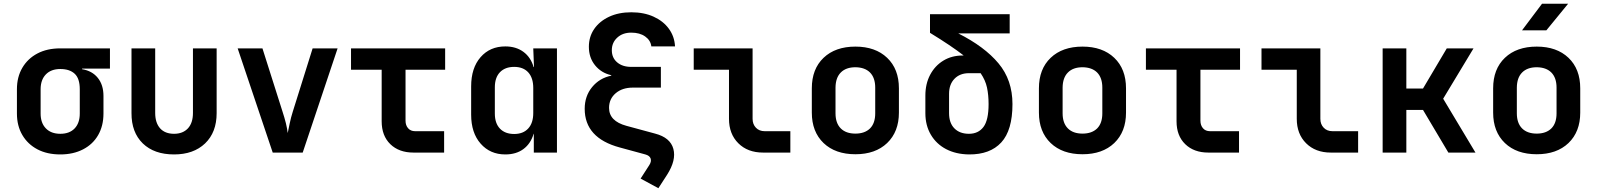

<svg xmlns="http://www.w3.org/2000/svg" viewBox="-20 -805 8428 1013"><path d="M298.3 9.8Q228.5 9.8 177.5 -17.1Q126.5 -43.9 97.9 -92.5Q69.3 -141.1 69.3 -206.1V-334Q69.3 -398.9 97.9 -447.5Q126.5 -496.1 177.5 -522.9Q228.5 -549.8 298.3 -549.8H560.1V-442.9H413.1V-439.9Q466.3 -431.2 496.1 -394Q525.9 -356.9 525.9 -298.8V-206.1Q525.9 -141.1 498 -92.5Q470.2 -43.9 418.5 -17.1Q366.7 9.8 298.3 9.8ZM298.3 -99.1Q346.7 -99.1 373.8 -127.4Q400.9 -155.8 400.9 -206.1V-334Q400.9 -391.1 374 -416Q347.2 -440.9 298.3 -440.9Q249.5 -440.9 221.9 -412.4Q194.3 -383.8 194.3 -334V-206.1Q194.3 -156.2 221.9 -127.7Q249.5 -99.1 298.3 -99.1Z M898.4 9.8Q793.5 9.8 733.4 -48.3Q673.3 -106.9 673.8 -208V-549.8H798.8V-209Q798.8 -157.2 824.7 -127.9Q850.6 -99.1 898.4 -99.1Q944.8 -99.1 971.7 -127.9Q998 -156.7 998 -209V-549.8H1123V-208Q1123 -106.9 1062 -48.3Q1001 9.8 898.4 9.8Z M1418.9 0 1233.9 -549.8H1364.7L1470.7 -215.8Q1480.5 -186 1488.3 -155.3Q1495.6 -125 1498 -103Q1502 -125 1508.8 -155.3Q1515.1 -185.5 1524.4 -214.8L1629.4 -549.8H1761.2L1577.1 0Z M2161.6 0Q2085 0 2039.3 -44.4Q1993.7 -88.9 1993.7 -165V-437H1832V-549.8H2328.6V-437H2119.6V-168Q2119.6 -144 2133.1 -128.4Q2146.5 -112.8 2170.4 -112.8H2323.2V0Z M2646 9.8Q2565.9 9.8 2515.9 -47.1Q2465.8 -104 2465.8 -200.2V-349.1Q2465.8 -446.3 2515.4 -503.2Q2564.9 -560.1 2646 -560.1Q2702.6 -560.1 2741.5 -531.5Q2780.3 -502.9 2795.4 -451.2H2797.4L2793.5 -549.8H2918.5V0H2796.4V-99.1H2795.4Q2780.3 -47.4 2741.9 -18.8Q2703.6 9.8 2646 9.8ZM2692.9 -98.1Q2740.2 -98.1 2766.8 -127Q2793.5 -155.8 2793.5 -209V-340.8Q2793.5 -394 2767.1 -423.1Q2740.7 -452.1 2692.9 -452.1Q2645 -452.1 2617.9 -424.1Q2590.8 -396 2590.8 -344.2V-206.1Q2590.8 -154.3 2617.9 -126.2Q2645 -98.1 2692.9 -98.1Z M3310.5 -632.8Q3265.1 -632.8 3236.6 -606.4Q3208 -580.1 3208 -540Q3208 -500 3236.1 -476.1Q3264.2 -452.1 3310.5 -452.1H3466.8V-342.8H3318.8Q3263.2 -342.8 3228.3 -313Q3193.4 -283.2 3193.4 -235.8Q3193.4 -166 3285.2 -141.1L3436.5 -100.1Q3516.6 -79.1 3532.7 -19.5Q3548.8 40 3499.5 117.2L3453.6 188L3359.9 137.2L3405.8 65.9Q3418 46.9 3412.8 31.5Q3407.7 16.1 3384.8 9.8L3250 -26.9Q3064.9 -76.7 3064.9 -231Q3064.9 -297.9 3104 -345.5Q3143.1 -393.1 3205.1 -405.8V-408.2Q3151.9 -420.4 3119.4 -460.7Q3086.9 -501 3086.9 -558.1Q3086.9 -611.3 3115 -652.1Q3143.1 -692.9 3193.6 -716.6Q3244.1 -740.2 3310.5 -740.2Q3377.4 -740.2 3428.5 -717Q3479.5 -693.8 3509 -653.3Q3538.6 -612.8 3541.5 -560.1H3416.5Q3412.6 -592.3 3384 -612.5Q3355.5 -632.8 3310.5 -632.8Z M4005.9 0Q3924.8 0 3875.5 -49.1Q3826.2 -98.1 3826.2 -178.2V-437H3640.1V-549.8H3950.7V-178.2Q3950.7 -149.4 3968.3 -131.1Q3985.8 -112.8 4014.6 -112.8H4149.9V0Z M4493.2 8.8Q4387.2 8.8 4325.2 -50.3Q4263.2 -109.9 4263.2 -210.9V-338.9Q4263.2 -440.9 4325.2 -500Q4387.2 -559.1 4493.2 -559.1Q4598.6 -559.1 4660.6 -500Q4722.7 -440.9 4722.7 -338.9V-210.9Q4722.7 -109.9 4660.6 -50.3Q4598.6 8.8 4493.2 8.8ZM4493.2 -100.1Q4542.5 -100.1 4570.3 -127.4Q4597.7 -154.8 4597.7 -207V-342.8Q4597.7 -394.5 4570.3 -422.4Q4543 -449.7 4493.2 -450.2Q4443.4 -450.2 4416 -422.4Q4388.7 -395 4388.2 -342.8V-207Q4388.2 -155.3 4416 -127.4Q4443.4 -100.1 4493.2 -100.1Z M5092.3 9.8Q5023.4 8.8 4971.9 -18.1Q4920.4 -44.9 4891.4 -94Q4862.3 -143.1 4862.3 -208V-300.8Q4862.3 -362.8 4887.5 -410.4Q4912.6 -458 4957 -485.1Q5001.5 -512.2 5059.6 -512.2H5064.5Q5031.2 -538.1 4987.3 -567.6Q4943.4 -597.2 4886.7 -631.8V-730H5307.1V-628.9H5035.6Q5174.3 -559.1 5248 -470.9Q5321.8 -382.8 5321.8 -255.9Q5321.8 -117.7 5262.7 -53.5Q5203.6 10.7 5092.3 9.8ZM5092.3 -99.1Q5141.6 -99.1 5168.7 -135Q5195.8 -170.9 5195.8 -255.9Q5195.8 -303.7 5187.5 -342.8Q5179.2 -381.8 5153.8 -418.9H5092.3Q5044.4 -418.9 5015.9 -389.4Q4987.3 -359.9 4987.3 -310.1V-208Q4987.3 -156.2 5015.4 -127.7Q5043.5 -99.1 5092.3 -99.1Z M5691.4 8.8Q5585.4 8.8 5523.4 -50.3Q5461.4 -109.9 5461.4 -210.9V-338.9Q5461.4 -440.9 5523.4 -500Q5585.4 -559.1 5691.4 -559.1Q5796.9 -559.1 5858.9 -500Q5920.9 -440.9 5920.9 -338.9V-210.9Q5920.9 -109.9 5858.9 -50.3Q5796.9 8.8 5691.4 8.8ZM5691.4 -100.1Q5740.7 -100.1 5768.6 -127.4Q5795.9 -154.8 5795.9 -207V-342.8Q5795.9 -394.5 5768.6 -422.4Q5741.2 -449.7 5691.4 -450.2Q5641.6 -450.2 5614.3 -422.4Q5586.9 -395 5586.4 -342.8V-207Q5586.4 -155.3 5614.3 -127.4Q5641.6 -100.1 5691.4 -100.1Z M6355.5 0Q6278.8 0 6233.2 -44.4Q6187.5 -88.9 6187.5 -165V-437H6025.9V-549.8H6522.5V-437H6313.5V-168Q6313.5 -144 6326.9 -128.4Q6340.3 -112.8 6364.3 -112.8H6517.1V0Z M7001.5 0Q6920.4 0 6871.1 -49.1Q6821.8 -98.1 6821.8 -178.2V-437H6635.7V-549.8H6946.3V-178.2Q6946.3 -149.4 6963.9 -131.1Q6981.4 -112.8 7010.3 -112.8H7145.5V0Z M7274.9 0V-549.8H7399.9V-337.9H7487.8L7613.3 -549.8H7754.4L7594.2 -284.2L7764.6 0H7621.6L7487.8 -225.1H7399.9V0Z M8010.3 -645 8115.7 -785.2H8253.4L8138.7 -645ZM8087.9 8.8Q7981.9 8.8 7919.9 -50.3Q7857.9 -109.9 7857.9 -210.9V-338.9Q7857.9 -440.9 7919.9 -500Q7981.9 -559.1 8087.9 -559.1Q8193.4 -559.1 8255.4 -500Q8317.4 -440.9 8317.4 -338.9V-210.9Q8317.4 -109.9 8255.4 -50.3Q8193.4 8.8 8087.9 8.8ZM8087.9 -100.1Q8137.2 -100.1 8165 -127.4Q8192.4 -154.8 8192.4 -207V-342.8Q8192.4 -394.5 8165 -422.4Q8137.7 -449.7 8087.9 -450.2Q8038.1 -450.2 8010.7 -422.4Q7983.4 -395 7982.9 -342.8V-207Q7982.9 -155.3 8010.7 -127.4Q8038.1 -100.1 8087.9 -100.1Z"/></svg>

Font: UDEV Gothic 35
Style: Bold
Weight: 700
Version: v2.1.0; ttfautohint (v1.8.4.7-5d5b-dirty) -l 6 -r 45 -G 200 